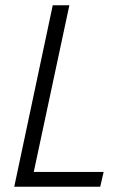

<svg xmlns="http://www.w3.org/2000/svg" viewBox="-20 -708 471 728"><path d="M34 0 180 -688H243L108 -56H373L360 0Z"/></svg>

Font: Saira SemiCondensed Light
Style: Italic
Weight: 300
Width: 4
Italic angle: -12°
Designer: Hector Gatti with collaboration of the Omnibus-Type team
Foundry: Omnibus-Type
Version: Version 1.101